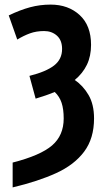

<svg xmlns="http://www.w3.org/2000/svg" viewBox="-20 -575 462 835"><path d="M35 132Q156 101 206.5 57.5Q257 14 257 -60Q257 -100 248 -127.5Q239 -155 218 -175Q199 -167 178.5 -160Q158 -153 135 -146L108 -245Q180 -263 215 -290Q250 -317 250 -362Q250 -400 227.5 -420Q205 -440 172 -440Q138 -440 110.5 -430Q83 -420 55 -403L18 -508Q68 -532 111 -543.5Q154 -555 200 -555Q277 -555 326.5 -509.5Q376 -464 376 -380Q376 -331 358 -293.5Q340 -256 305 -227Q341 -203 365 -162Q389 -121 389 -60Q389 27 346 84.5Q303 142 224 178Q145 214 35 240Z"/></svg>

Font: Noto Sans ExtraCondensed
Style: Bold
Weight: 700
Width: 2
Designer: Monotype Design Team
Foundry: Monotype Imaging Inc.
Version: Version 2.013; ttfautohint (v1.8.4.7-5d5b)